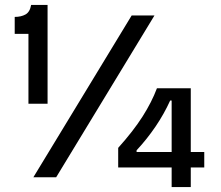

<svg xmlns="http://www.w3.org/2000/svg" viewBox="-20 -723 903 783"><path d="M96 -300V-585H40V-654Q66 -654 84 -664Q102 -674 107 -703H174V-300ZM116 0 517 -660H610L209 0ZM462 -40V-120Q524 -189 561.5 -248Q599 -307 620 -363H758V-103H813V-40H758V40H680V-40ZM537 -103H680V-313H674Q649 -258 614 -206.5Q579 -155 537 -110Z"/></svg>

Font: Bricolage Grotesque 12pt
Style: Regular
Weight: 400
Designer: Mathieu Triay
Foundry: Atelier Triay
Version: Version 1.001; ttfautohint (v1.8.4.7-5d5b);gftools[0.9.33.de